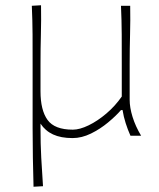

<svg xmlns="http://www.w3.org/2000/svg" viewBox="-20 -516 606 730"><path d="M107.5 194Q106 137.5 105 84.5Q104 31.5 104 -29V-271Q104 -332 103.8 -385Q103.5 -438 101 -494L136 -496Q137 -440 135.5 -386Q134 -332 134 -271V-169Q134 -97 160.8 -60Q187.5 -23 257 -23Q283 -23 317 -39.5Q351 -56 384.5 -84.5Q418 -113 443 -149V-271Q443 -332 442.8 -385Q442.5 -438 440 -494H475Q476 -438.5 474.5 -384.8Q473 -331 473 -271V-137Q473 -107 484 -71.5Q495 -36 516.5 0H476Q465.5 -23.5 457.8 -47.8Q450 -72 446 -97.5H440Q421 -75.5 391 -50.5Q361 -25.5 325.8 -8.2Q290.5 9 256 9Q211.5 9 181.8 -4.8Q152 -18.5 134 -46V-29Q134 31.5 136.8 83.5Q139.5 135.5 143.5 192Z"/></svg>

Font: Commissioner Flair Thin
Style: Regular
Weight: 100
Designer: Kostas Bartsokas
Foundry: Kostas Bartsokas
Version: Version 1.000; ttfautohint (v1.8.3)